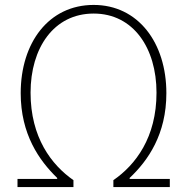

<svg xmlns="http://www.w3.org/2000/svg" viewBox="-20 -759 759 779"><path d="M51 0H278V-28C189 -90 104 -201 104 -383C104 -564 198 -704 360 -704C521 -704 615 -564 615 -383C615 -201 530 -90 440 -28V0H669V-33H506V-37C581 -108 655 -214 655 -381C655 -586 540 -739 360 -739C178 -739 64 -586 64 -381C64 -214 139 -108 212 -37V-33H51Z"/></svg>

Font: Noto Sans CJK SC Thin
Style: Regular
Weight: 100
Designer: Ryoko NISHIZUKA 西塚涼子 (kana, bopomofo & ideographs); Paul D. Hunt (Latin, Greek & Cyrillic); Sandoll Communications 산돌커뮤니
Foundry: Adobe
Version: Version 2.004;hotconv 1.0.118;makeotfexe 2.5.65603